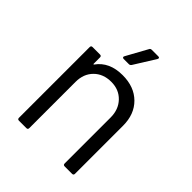

<svg xmlns="http://www.w3.org/2000/svg" viewBox="-197 -816 933 933"><g transform="rotate(45 269.5 -350.0)"><path d="M465 -340V-10Q465 0 455 0H404Q394 0 394 -10V-326Q394 -381 360.5 -416Q327 -451 274 -451Q219 -451 185 -417Q151 -383 151 -328V-10Q151 0 141 0H90Q80 0 80 -10V-496Q80 -506 90 -506H141Q151 -506 151 -496V-453Q151 -451 152.5 -450Q154 -449 155 -451Q199 -513 290 -513Q370 -513 417.5 -466Q465 -419 465 -340ZM231 -584 291 -693Q294 -700 303 -700H348Q354 -700 355.5 -696.5Q357 -693 354 -688L286 -579Q281 -572 274 -572H238Q232 -572 230 -575.5Q228 -579 231 -584Z"/></g></svg>

Font: Amber EN
Style: Regular
Weight: 400
Designer: Jeremy Tribby
Foundry: Tribby Type Co.
Version: Version 1.403 November 24, 2021